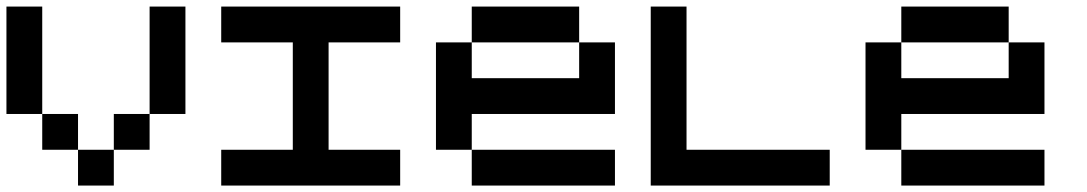

<svg xmlns="http://www.w3.org/2000/svg" viewBox="-20 -576 3373 596"><path d="M333.3 0H222.2V-111.1H333.3ZM222.2 -111.1H111.1V-222.2H222.2ZM444.4 -111.1H333.3V-222.2H444.4ZM111.1 -222.2H0V-555.6H111.1ZM555.6 -222.2H444.4V-555.6H555.6Z M888.9 -444.4H666.7V-555.6H1222.2V-444.4H1000V-111.1H1222.2V0H666.7V-111.1H888.9Z M1777.8 -444.4H1444.4V-555.6H1777.8ZM1444.4 -222.2V-111.1H1333.3V-444.4H1444.4V-333.3H1777.8V-444.4H1888.9V-222.2ZM1888.9 0H1444.4V-111.1H1888.9Z M2000 0V-555.6H2111.1V-111.1H2555.6V0Z M3111.1 -444.4H2777.8V-555.6H3111.1ZM2777.8 -222.2V-111.1H2666.7V-444.4H2777.8V-333.3H3111.1V-444.4H3222.2V-222.2ZM3222.2 0H2777.8V-111.1H3222.2Z"/></svg>

Font: Pixeloid Mono
Style: Regular
Weight: 400
Monospace: yes
Designer: GGBotNet
Foundry: GGBotNet
Version: 0.5